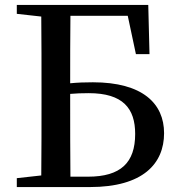

<svg xmlns="http://www.w3.org/2000/svg" viewBox="-20 -757 721 777"><path d="M265 -42C264 -143 264 -246 264 -348V-377C287 -379 311 -380 339 -380C478 -380 527 -318 527 -215C527 -99 469 -42 336 -42ZM497 -693 530 -538H585L580 -737H48V-701L147 -690C148 -593 148 -495 148 -397V-348C148 -246 148 -146 147 -47L48 -36V0H344C559 0 644 -95 644 -218C644 -338 557 -424 356 -424C325 -424 294 -423 264 -420C264 -511 264 -602 265 -693Z"/></svg>

Font: Source Han Serif CN SemiBold
Style: Regular
Weight: 600
Designer: Ryoko NISHIZUKA 西塚涼子 (kana & ideographs); Frank Grießhammer (Latin, Greek & Cyrillic); Wenlong ZHANG 张文龙 (bopomofo); San
Foundry: Adobe Systems Incorporated
Version: Version 1.000;PS 1;hotconv 16.6.53;makeotf.lib2.5.65590